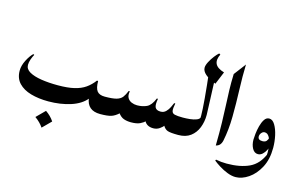

<svg xmlns="http://www.w3.org/2000/svg" viewBox="-90 -789 1881 1197"><g transform="rotate(15 850.0 -190.5)"><path d="M501.5 -196.8 508.8 -195.3Q508.8 -150.9 523.4 -131.6Q538.1 -112.3 573.7 -112.3Q587.9 -112.3 594.7 -91.6Q601.6 -70.8 601.6 -53.7Q601.6 -36.6 594.7 -18.3Q587.9 0 573.7 0Q489.7 0 480.5 -79.6L483.9 -77.1Q449.7 -34.7 384.3 -13.7Q318.8 7.3 240.7 7.3Q177.7 7.3 127.7 -7.1Q77.6 -21.5 48.6 -52.2Q19.5 -83 19.5 -131.8Q19.5 -164.6 37.4 -199.5Q55.2 -234.4 75.2 -253.4L82 -250Q73.7 -235.8 66.9 -216.3Q60.1 -196.8 60.1 -180.2Q60.1 -152.8 88.6 -136.5Q117.2 -120.1 165.5 -112.5Q213.9 -105 272 -105Q335.4 -105 377.9 -115Q420.4 -125 449.5 -145.5Q478.5 -166 501.5 -196.8ZM243.2 67.9Q276.4 90.3 297.4 122.1L243.2 176.3Q222.7 146 189 122.1Z M1077.6 0Q1027.3 0 1008.8 -6.6Q990.2 -13.2 978 -35.6L982.4 -37.6Q975.1 -24.9 957 -12.5Q939 0 916.5 0Q873.5 0 857.4 -33.2L861.8 -32.2Q851.6 -20 830.3 -10Q809.1 0 772.5 0Q746.6 0 726.1 -7.3Q705.6 -14.6 689 -37.6L693.8 -38.6Q668 -14.6 644 -7.3Q620.1 0 573.7 0Q560.1 0 555.7 -15.4Q551.3 -30.8 551.3 -56.2Q551.3 -79.6 556.6 -95.9Q562 -112.3 573.7 -112.3Q623.5 -112.3 648.7 -119.4Q673.8 -126.5 686 -142.3Q698.2 -158.2 709 -185.1H716.3Q710.9 -158.2 720 -142.3Q729 -126.5 746.1 -119.4Q763.2 -112.3 781.7 -112.3Q816.9 -112.3 844.2 -125.2Q871.6 -138.2 890.6 -185.1H897.9Q890.1 -145 898.4 -128.7Q906.7 -112.3 933.6 -112.3Q954.1 -112.3 967.8 -126Q981.4 -139.6 989.7 -157Q998 -174.3 1002.4 -185.1H1009.8Q1002.9 -151.4 1005.6 -136Q1008.3 -120.6 1025.1 -116.5Q1042 -112.3 1077.6 -112.3Q1091.8 -112.3 1099.1 -95Q1106.4 -77.6 1106.4 -56.2Q1106.4 -32.7 1099.9 -16.4Q1093.3 0 1077.6 0Z M1159.2 -451.2 1207.5 -421.4Q1211.4 -326.2 1213.6 -265.1Q1215.8 -204.1 1217.3 -166.5Q1217.3 -122.6 1202.4 -84.5Q1187.5 -46.4 1156.7 -23.2Q1126 0 1077.6 0Q1064 0 1058.1 -19.5Q1052.2 -39.1 1052.2 -56.2Q1052.2 -73.2 1058.1 -92.8Q1064 -112.3 1077.6 -112.3Q1099.1 -112.3 1123 -114.7Q1147 -117.2 1165.3 -124.3Q1183.6 -131.3 1187.5 -146L1183.1 -128.9Q1185.1 -135.7 1185.1 -153.3Q1185.1 -188.5 1178.7 -263.9Q1172.4 -339.4 1159.2 -451.2ZM1193.4 -557.1 1202.1 -552.2Q1183.6 -515.1 1195.3 -489.7Q1207 -464.4 1252.9 -450.7L1219.2 -368.7Q1128.4 -404.3 1128.4 -448.2Q1128.4 -463.9 1139.9 -486.1Q1151.4 -508.3 1166.7 -528.1Q1182.1 -547.9 1193.4 -557.1Z M1314 -456.5 1372.6 -533.7Q1370.1 -457 1373.3 -370.4Q1376.5 -283.7 1375.5 -198.2Q1374.5 -112.8 1359.4 -39.6Q1351.6 -3.4 1321.3 2.4Q1322.8 -83.5 1321.3 -145Q1319.8 -206.5 1317.4 -255.6Q1314.9 -304.7 1313.5 -352.1Q1312 -399.4 1314 -456.5Z M1670.9 -75.2Q1670.9 -1 1642.8 51.8Q1614.7 104.5 1573 132.8Q1531.2 161.1 1490.2 161.1Q1465.3 161.1 1437.3 150.1Q1409.2 139.2 1384 123.5Q1358.9 107.9 1342.3 94.2L1345.7 87.4Q1379.4 94.2 1415.5 94.2Q1502 94.2 1560.3 67.1Q1618.7 40 1648.4 -33.2ZM1641.1 2.9Q1645 -14.6 1645 -40.5Q1645 -66.4 1639.9 -93Q1634.8 -119.6 1623.8 -137.7Q1612.8 -155.8 1595.2 -155.8Q1583.5 -155.8 1574.5 -144.8Q1565.4 -133.8 1565.4 -121.6Q1565.4 -98.6 1594.7 -98.6Q1612.8 -98.6 1620.8 -108.4Q1628.9 -118.2 1631.8 -132.8L1650.4 -84Q1647.5 -70.3 1638.9 -53.7Q1630.4 -37.1 1617.4 -25.1Q1604.5 -13.2 1588.4 -13.2Q1565.4 -13.2 1552 -37.1Q1538.6 -61 1538.6 -93.8Q1538.6 -106.4 1541.3 -131.3Q1543.9 -156.2 1550.8 -182.6Q1557.6 -209 1569.6 -227.5Q1581.5 -246.1 1600.6 -246.1Q1622.1 -246.1 1637.9 -219.7Q1653.8 -193.4 1662.4 -154.1Q1670.9 -114.7 1670.9 -75.2Q1666.5 -49.3 1658.7 -30.3Q1650.9 -11.2 1641.1 2.9Z"/></g></svg>

Font: Lateef SemiBold
Style: Regular
Weight: 600
Designer: SIL International
Foundry: SIL International
Version: Version 4.200